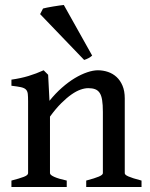

<svg xmlns="http://www.w3.org/2000/svg" viewBox="-20 -751 602 771"><path d="M326.2 0V-25.9Q361.3 -35.2 377.2 -42Q393.1 -48.8 393.1 -55.7V-301.8Q393.1 -330.6 390.1 -349.1Q387.2 -367.7 380.1 -378.2Q373 -388.7 361.8 -392.8Q350.6 -397 334.5 -397Q320.3 -397 303.5 -391.1Q286.6 -385.3 267.3 -371.8Q248 -358.4 226.1 -336.7Q204.1 -314.9 180.7 -282.7V-55.7Q180.7 -48.3 198.5 -40.5Q216.3 -32.7 248 -25.9V0H25.9V-25.9Q58.1 -34.2 75.4 -40.8Q92.8 -47.4 92.8 -55.7V-343.8Q92.8 -362.8 91.6 -374Q90.3 -385.3 84 -391.6Q77.6 -397.9 64.2 -400.9Q50.8 -403.8 25.9 -406.7V-431.2Q63.5 -436.5 94.2 -445.8Q125 -455.1 155.3 -468.8L173.3 -450.7L178.7 -346.2Q202.6 -376 228.8 -398.9Q254.9 -421.9 280.5 -437.3Q306.2 -452.6 330.1 -460.7Q354 -468.8 373 -468.8Q394 -468.8 413.6 -462.2Q433.1 -455.6 448 -441.9Q462.9 -428.2 471.9 -407Q481 -385.7 481 -356V-55.7Q481 -52.2 484.4 -49.1Q487.8 -45.9 495.6 -42.5Q503.4 -39.1 516.4 -34.9Q529.3 -30.8 548.3 -25.9V0ZM350.1 -527.8Q343.8 -522 335 -517.3Q326.2 -512.7 317.9 -510.3L141.1 -694.3L152.8 -716.8Q157.7 -718.3 168.9 -720.5Q180.2 -722.7 193.1 -724.9Q206.1 -727.1 218.3 -728.8Q230.5 -730.5 236.3 -731Z"/></svg>

Font: Gentium Book Basic
Style: Regular
Weight: 400
Designer: J. Victor Gaultney and Annie Olsen
Foundry: SIL International
Version: Version 1.102; 2013; Maintenance release